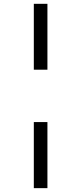

<svg xmlns="http://www.w3.org/2000/svg" viewBox="-20 -791 425 1006"><path d="M157.2 -771H228.5V-425.8H157.2ZM157.2 -151.4H228.5V194.8H157.2Z"/></svg>

Font: Oxygen-Regular
Style: Regular
Weight: 400
Designer: Vernon Adams
Foundry: Vernon Adams
Version: Version Release 0.2.3 webfont; ttfautohint (v0.93.3-1d66) -l